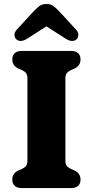

<svg xmlns="http://www.w3.org/2000/svg" viewBox="-20 -960 474 980"><path d="M313.8 -140.6Q313.8 -121.1 321.9 -112Q330.1 -103 342.8 -97.4L360.8 -89.6Q391 -74.8 391 -43.2Q391 -23.2 378.9 -11.6Q366.9 0 341.6 0H92.2Q67 0 54.9 -11.6Q42.8 -23.2 42.8 -43.2Q42.8 -74.8 73 -89.6L91 -97.4Q104.1 -103 112.1 -112Q120 -121.1 120 -140.6V-559.4Q120 -578.9 112.1 -588Q104.1 -597.1 91 -602.6L73 -610.4Q42.8 -625.2 42.8 -656.8Q42.8 -676.8 54.9 -688.4Q67 -700 92.2 -700H341.6Q366.9 -700 378.9 -688.4Q391 -676.8 391 -656.8Q391 -625.2 360.8 -610.4L342.8 -602.6Q330.1 -597.1 321.9 -588Q313.8 -578.9 313.8 -559.4ZM255.6 -850.2H178.3L314.8 -762.8Q350.1 -740.8 370.8 -759.5Q378.9 -766.7 379.9 -780.7Q381 -794.7 367.1 -809.9L287.9 -896.1Q269.7 -915.6 254.9 -927.6Q240.2 -939.6 217.1 -939.6Q194 -939.6 179.1 -927.6Q164.3 -915.6 146 -896.1L66.8 -809.9Q52.9 -794.7 53.9 -780.7Q55 -766.7 63.1 -759.5Q83.8 -740.8 119.1 -762.8Z"/></svg>

Font: Fraunces SuperSoft 9pt
Style: Regular
Weight: 900
Version: Version 1.000;[b76b70a41]